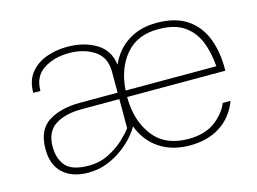

<svg xmlns="http://www.w3.org/2000/svg" viewBox="-74 -614 999 745"><g transform="rotate(-15 425.5 -241.5)"><path d="M60.1 -126Q60.1 -203.1 109.6 -234.1Q159.2 -265.1 235.8 -265.1H387.2V-349.1Q387.2 -407.7 345.2 -435.1Q303.2 -462.4 243.7 -462.4Q184.6 -462.4 142.1 -435.1Q99.6 -407.7 99.6 -349.1H70.8Q70.8 -396.5 94.2 -427Q117.7 -457.5 157.2 -472.7Q196.8 -487.8 244.1 -487.8Q310.1 -487.8 358.6 -459Q407.2 -430.2 415 -370.1Q440.4 -427.2 488.8 -457.5Q537.1 -487.8 602.1 -487.8Q678.7 -487.8 725.6 -455.6Q772.5 -423.3 793.5 -367.2Q814.5 -311 813 -239.3H418.5Q418.9 -143.6 466.6 -82Q514.2 -20.5 606.9 -20.5Q672.9 -20.5 713.9 -50.8Q754.9 -81.1 771 -121.1H802.2Q779.8 -61 729.5 -27.8Q679.2 5.4 606.9 5.4Q535.6 5.4 485.6 -27.6Q435.5 -60.5 411.6 -121.6H409.7Q402.8 -107.9 384.8 -86.7Q366.7 -65.4 339.1 -44.4Q311.5 -23.4 275.9 -9Q240.2 5.4 197.8 5.4Q134.3 5.4 97.2 -28.1Q60.1 -61.5 60.1 -126ZM419.4 -265.1H783.7Q779.8 -320.3 762 -365Q744.1 -409.7 706.1 -436Q668 -462.4 602.1 -462.4Q518.1 -462.4 471.4 -407.2Q424.8 -352.1 419.4 -265.1ZM206.1 -20.5Q251.5 -20.5 287.8 -39.1Q324.2 -57.6 349.6 -81.5Q375 -105.5 387.2 -122.6V-239.3H235.4Q169.4 -239.3 129.4 -213.4Q89.4 -187.5 89.4 -127.9Q89.4 -78.1 115.2 -49.3Q141.1 -20.5 206.1 -20.5Z"/></g></svg>

Font: Estedad-FD Thin
Style: Regular
Weight: 100
Designer: Amin Abedi
Version: Version 7.3